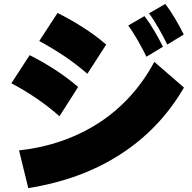

<svg xmlns="http://www.w3.org/2000/svg" viewBox="-20 -868 980 978"><path d="M822 -848Q846 -817 872 -773Q898 -729 916 -692L832 -641Q823 -660 811.5 -681.5Q800 -703 788 -724Q776 -745 763.5 -764.5Q751 -784 739 -800ZM425 -492Q369 -541 307 -582.5Q245 -624 180 -659L273 -802Q332 -773 398 -731.5Q464 -690 521 -641ZM716 -786Q740 -755 766 -711Q792 -667 810 -630L726 -579Q717 -598 705.5 -619.5Q694 -641 682 -662Q670 -683 657.5 -702.5Q645 -722 633 -738ZM283 -276Q226 -326 165 -367.5Q104 -409 38 -444L131 -587Q190 -558 255.5 -516Q321 -474 378 -425ZM917 -422Q795 -212 593.5 -82Q392 48 124 90L77 -102Q189 -114 291 -149Q393 -184 481 -240.5Q569 -297 641 -375.5Q713 -454 766 -553Z"/></svg>

Font: OA Gothic ExtraBold
Style: Regular
Weight: 800
Designer: Choi Chi-young, Lee Jaesang, Lee Juhyun, Han Dohee
Foundry: DDUNGSANG CORP.
Version: Version 1.000;Build 20210203